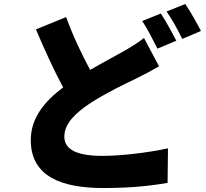

<svg xmlns="http://www.w3.org/2000/svg" viewBox="-20 -878 1040 967"><path d="M790 -810 696 -772C723 -733 752 -674 773 -633L868 -673C850 -708 815 -773 790 -810ZM913 -858 819 -820C846 -782 878 -723 898 -682L992 -722C975 -756 939 -820 913 -858ZM313 -792 161 -730C205 -626 252 -523 298 -438C206 -368 135 -286 135 -172C135 13 294 69 500 69C633 69 733 59 824 43L826 -131C731 -110 595 -93 496 -93C368 -93 304 -124 304 -190C304 -256 360 -309 437 -360C525 -416 609 -455 669 -484C709 -504 745 -523 781 -544L705 -687C676 -663 643 -643 601 -619C559 -595 498 -563 434 -526C394 -600 350 -691 313 -792Z"/></svg>

Font: Noto Sans CJK HK Black
Style: Regular
Weight: 900
Designer: Ryoko NISHIZUKA 西塚涼子 (kana, bopomofo & ideographs); Paul D. Hunt (Latin, Greek & Cyrillic); Sandoll Communications 산돌커뮤니
Foundry: Adobe
Version: Version 2.004;hotconv 1.0.118;makeotfexe 2.5.65603